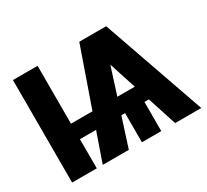

<svg xmlns="http://www.w3.org/2000/svg" viewBox="-140 -932 1246 1153"><g transform="rotate(-30 482.5 -355.5)"><path d="M229.5 -309.6H378.4L518.6 -710.9H610.4L611.8 -709L613.8 -710.9H705.1L954.1 0H772.9L707.5 -202.1H676.8V0H542.5V-202.1H516.6L451.7 0H271L341.3 -202.1H229.5V0H58.6V-710.9H229.5ZM551.3 -310.5H672.4L611.3 -498.5Z"/></g></svg>

Font: Roboto Black
Style: Regular
Weight: 900
Designer: Google
Version: Version 2.134; 2016